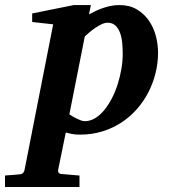

<svg xmlns="http://www.w3.org/2000/svg" viewBox="-116 -520 677 759"><path d="M369.1 -307.1Q369.1 -328.1 367.2 -349.9Q365.2 -371.6 358.9 -389.4Q352.5 -407.2 340.6 -418.7Q328.6 -430.2 309.1 -430.2Q298.3 -430.2 285.9 -424.3Q273.4 -418.5 261 -409.9Q248.5 -401.4 237.5 -392.1Q226.6 -382.8 219.2 -376L158.2 -67.9Q164.1 -64 171.9 -59.3Q179.7 -54.7 188 -50.8Q196.3 -46.9 204.3 -43.9Q212.4 -41 219.2 -41Q240.2 -41 259.5 -52.5Q278.8 -64 295.4 -84Q312 -104 325.7 -130.1Q339.4 -156.2 348.9 -186Q358.4 -215.8 363.8 -246.8Q369.1 -277.8 369.1 -307.1ZM508.8 -311Q508.8 -271 499 -231.4Q489.3 -191.9 470.9 -156Q452.6 -120.1 425.8 -89.4Q398.9 -58.6 364.7 -36.1Q330.6 -13.7 289.1 -0.7Q247.6 12.2 200.2 12.2Q181.6 12.2 167.7 9.5Q153.8 6.8 144 3.9L113.8 151.9Q112.3 158.7 116.5 163.3Q120.6 168 128.9 168Q135.7 168.5 146 169.4Q154.8 170.4 167.7 171.4Q180.7 172.4 198.2 173.8V219.2H-96.2V173.8Q-88.4 172.9 -77.9 172.4Q-67.4 171.9 -58.1 170.9Q-47.4 169.9 -36.1 168.9Q-28.3 168 -24.4 163.3Q-20.5 158.7 -19 151.9L94.2 -423.8L11.2 -433.1V-466.8L175.8 -500H243.2L235.8 -462.9Q243.7 -467.3 256.1 -473.6Q268.6 -480 284.2 -485.8Q299.8 -491.7 317.9 -495.8Q335.9 -500 356 -500Q395.5 -500 424.3 -483.2Q453.1 -466.3 471.9 -439.5Q490.7 -412.6 499.8 -378.9Q508.8 -345.2 508.8 -311Z"/></svg>

Font: Charis SIL APac
Style: Bold Italic
Weight: 700
Italic angle: -11°
Foundry: SIL International
Version: Version 5.000